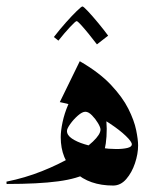

<svg xmlns="http://www.w3.org/2000/svg" viewBox="-48 -572 472 601"><path d="M201.7 -380.4Q262.7 -345.2 299.1 -306.6Q335.4 -268.1 353.8 -231.4Q372.1 -194.8 378.2 -164.8Q384.3 -134.8 384.3 -116.7Q384.3 -90.3 374.5 -61Q364.7 -31.7 347.2 -11.5Q329.6 8.8 306.2 8.8Q231.9 8.8 187 -32.5Q142.1 -73.7 142.1 -142.6Q142.1 -162.6 147.9 -189.9Q153.8 -217.3 165 -243.4Q176.3 -269.5 193.6 -286.9Q210.9 -304.2 233.4 -304.2Q252.4 -304.2 263.2 -285.4Q273.9 -266.6 278.8 -241Q283.7 -215.3 284.9 -194.3Q286.1 -173.3 286.1 -168.9Q286.1 -118.7 274.2 -85Q262.2 -51.3 229 -32Q195.8 -12.7 134 -4.4Q72.3 3.9 -27.3 3.9L-27.8 -3.4Q30.3 -15.1 83 -36.1Q135.7 -57.1 177.2 -81.5Q218.8 -106 242.7 -128.7Q266.6 -151.4 266.6 -166.5Q266.6 -173.3 258.8 -186.5Q251 -199.7 240 -210.9Q229 -222.2 219.2 -222.2Q209.5 -222.2 195.8 -210.2Q182.1 -198.2 171.9 -183.8Q161.6 -169.4 161.6 -162.1Q161.6 -148.9 177 -138.4Q192.4 -127.9 216.3 -120.6Q240.2 -113.3 266.8 -109.4Q293.5 -105.5 315.9 -105.5Q336.9 -105.5 350.8 -108.9Q364.7 -112.3 364.7 -120.1Q364.7 -128.4 345.7 -146.7Q326.7 -165 294.2 -186.5Q261.7 -208 221.4 -226.3Q181.2 -244.6 139.2 -252.4ZM290.5 -460.4 255.4 -433.1Q243.2 -449.2 229.5 -466.1Q215.8 -482.9 205.3 -494.4Q194.8 -505.9 191.9 -505.9Q188.5 -505.9 171.1 -487.3Q153.8 -468.8 134.8 -444.8L120.6 -456.1Q138.7 -479.5 158.2 -501.5Q177.7 -523.4 192.4 -537.6Q207 -551.8 210 -551.8Q213.4 -551.8 227.5 -536.6Q241.7 -521.5 259.3 -500.2Q276.9 -479 290.5 -460.4Z"/></svg>

Font: Lateef ExtraBold
Style: Regular
Weight: 800
Designer: SIL International
Foundry: SIL International
Version: Version 4.200